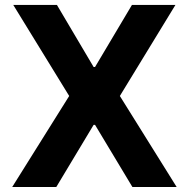

<svg xmlns="http://www.w3.org/2000/svg" viewBox="-20 -747 754 767"><path d="M28.8 0 256.4 -363.6 33 -727.3H207.4L354 -479.4H359.7L507.1 -727.3H680.8L458.8 -363.6L685.7 0H508.9L359.7 -248.2H354L204.9 0Z"/></svg>

Font: Inter P
Style: Bold
Weight: 700
Designer: Rasmus Andersson
Foundry: rsms
Version: Version 3.018;git-588b23468